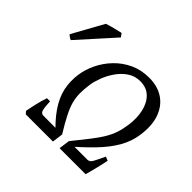

<svg xmlns="http://www.w3.org/2000/svg" viewBox="-167 -882 1068 1068"><g transform="rotate(45 366.5 -348.5)"><path d="M694.3 -372.1Q686 -311 654.5 -256.6Q623 -202.1 568.6 -146Q514.2 -89.8 436.5 -23.9L438 -64Q482.9 -119.6 513.2 -158.7Q543.5 -197.8 562.5 -229.2Q581.5 -260.7 592.3 -292.2Q603 -323.7 608.4 -363.3Q616.7 -422.4 605.5 -471.9Q594.2 -521.5 563.7 -551.3Q533.2 -581.1 483.4 -581.1Q441.4 -581.1 408.7 -558.6Q376 -536.1 352.8 -502.2Q329.6 -468.3 316.2 -432.1Q302.7 -396 298.8 -368.7Q293 -327.1 293.2 -294.7Q293.5 -262.2 302.2 -230.2Q311 -198.2 331.1 -158.9Q351.1 -119.6 385.3 -64L375 -23.9Q304.2 -86.9 266.4 -142.6Q228.5 -198.2 217.3 -251.5Q206.1 -304.7 213.9 -360.8Q220.2 -408.7 243.2 -456.3Q266.1 -503.9 303.7 -543.2Q341.3 -582.5 391.8 -606.2Q442.4 -629.9 504.4 -629.9Q572.3 -629.9 618.7 -598.4Q665 -566.9 685.3 -509.3Q705.6 -451.7 694.3 -372.1ZM668 -139.6Q664.1 -120.6 658 -94.5Q651.9 -68.4 645.3 -42.7Q638.7 -17.1 633.8 0H429.2L438 -64H583.5Q601.6 -64 612.1 -83.3Q622.6 -102.5 644.5 -148.9ZM377 0H163.6L150.4 -14.6Q154.3 -38.1 163.3 -77.1Q172.4 -116.2 183.1 -147H207.5Q209 -105.5 214.1 -84.7Q219.2 -64 237.8 -64H385.3ZM234.9 -676.8 48.3 -469.2Q35.2 -473.1 20.5 -487.8L122.1 -671.4Q132.3 -675.3 150.9 -680.2Q169.4 -685.1 188.5 -689.7Q207.5 -694.3 219.7 -697.3Z"/></g></svg>

Font: Gentium Book Plus
Style: Italic
Weight: 400
Italic angle: -8°
Designer: Victor Gaultney, Annie Olsen, Iska Routamaa, Becca Hirsbrunner
Foundry: SIL International
Version: Version 6.101